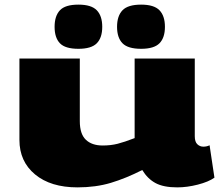

<svg xmlns="http://www.w3.org/2000/svg" viewBox="-20 -800 950 830"><path d="M315 10Q199 10 131.5 -46Q64 -102 64 -195V-547H325V-276Q325 -221 351 -196Q377 -171 424 -171Q459 -171 488.5 -178.5Q518 -186 562 -203V-547H822V-211Q822 -187 833 -176.5Q844 -166 859 -166Q874 -166 886 -172L907 -32Q882 -14 835.5 -2Q789 10 746 10Q687 10 652.5 -8.5Q618 -27 595 -65Q524 -29 459 -9.5Q394 10 315 10ZM590 -589Q533 -589 509.5 -613Q486 -637 486 -684Q486 -731 509.5 -755.5Q533 -780 590 -780Q646 -780 669.5 -755.5Q693 -731 693 -684Q693 -637 669.5 -613Q646 -589 590 -589ZM319 -589Q262 -589 239 -613Q216 -637 216 -684Q216 -731 239 -755.5Q262 -780 319 -780Q375 -780 398.5 -755.5Q422 -731 422 -684Q422 -637 398.5 -613Q375 -589 319 -589Z"/></svg>

Font: Georama Extra Expanded ExtraBold
Style: Regular
Weight: 800
Width: 8
Designer: Jean-Baptiste Levee
Foundry: Production Type
Version: Version 1.000